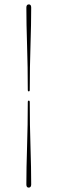

<svg xmlns="http://www.w3.org/2000/svg" viewBox="-20 -743 262 874"><path d="M115.5 -334Q115.5 -327 111 -327Q106.5 -327 106.5 -334Q106.5 -437.5 103.2 -536.8Q100 -636 100 -708.5Q100 -723 111.5 -723Q122 -723 122 -708.5Q122 -636 118.8 -536.5Q115.5 -437 115.5 -334ZM106.5 -278Q106.5 -285 111 -285Q115.5 -285 115.5 -278Q115.5 -174.5 118.8 -75.5Q122 23.5 122 96.5Q122 111 110.5 111Q100 111 100 96.5Q100 23.5 103.2 -75.8Q106.5 -175 106.5 -278Z"/></svg>

Font: Fraunces 144pt SemiBold
Style: Regular
Weight: 600
Version: Version 1.000;[0bf87f6ff]